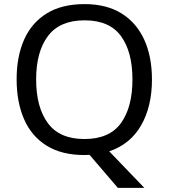

<svg xmlns="http://www.w3.org/2000/svg" viewBox="-20 -745 821 935"><path d="M720 -358Q720 -227 667.5 -135Q615 -43 512 -8L683 170H554L416 9Q410 9 403.5 9.5Q397 10 391 10Q280 10 206.5 -36Q133 -82 97 -165Q61 -248 61 -359Q61 -469 97 -551Q133 -633 206.5 -679Q280 -725 392 -725Q499 -725 572 -679.5Q645 -634 682.5 -551.5Q720 -469 720 -358ZM156 -358Q156 -223 213 -145.5Q270 -68 391 -68Q513 -68 569 -145.5Q625 -223 625 -358Q625 -493 569 -569.5Q513 -646 392 -646Q271 -646 213.5 -569.5Q156 -493 156 -358Z"/></svg>

Font: Noto Sans Sogdian
Style: Regular
Weight: 400
Designer: Monotype Design Team
Foundry: Monotype Imaging Inc.
Version: Version 2.002; ttfautohint (v1.8.4.7-5d5b)